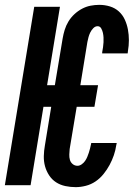

<svg xmlns="http://www.w3.org/2000/svg" viewBox="-37 -763 557 791"><path d="M275 8Q253 8 232 3.5Q211 -1 194 -12Q177 -23 165.5 -40.5Q154 -58 148.5 -78Q143 -98 143.5 -120Q144 -142 148 -164L174 -323H142L89 0H-17L104 -735H210L157 -412H189L221 -604Q224 -622 229.5 -640Q235 -658 245 -674.5Q255 -691 269.5 -704.5Q284 -718 301 -727Q318 -736 336 -739.5Q354 -743 372 -743Q395 -743 416 -736.5Q437 -730 452.5 -716Q468 -702 477 -682.5Q486 -663 490 -641.5Q494 -620 494 -597.5Q494 -575 490 -552L489 -543H384V-548Q386 -558 387.5 -568.5Q389 -579 389.5 -589Q390 -599 389.5 -608.5Q389 -618 387 -627.5Q385 -637 380 -646Q375 -655 365 -655Q355 -655 347 -646.5Q339 -638 334.5 -628.5Q330 -619 327.5 -609.5Q325 -600 323 -590L294 -412H367L352 -323H279L250 -149Q249 -138 248.5 -126.5Q248 -115 251 -104.5Q254 -94 262.5 -87Q271 -80 282 -80Q291 -80 299.5 -86Q308 -92 313.5 -100Q319 -108 322.5 -116.5Q326 -125 329 -134Q332 -143 334 -151.5Q336 -160 338 -169L339 -174H444L442 -165Q439 -144 432 -123.5Q425 -103 414.5 -83.5Q404 -64 389.5 -46Q375 -28 356.5 -15.5Q338 -3 316.5 2.5Q295 8 275 8Z"/></svg>

Font: Iosevka Term Curly Extrabold
Style: Italic
Weight: 800
Italic angle: -9°
Designer: Belleve Invis
Foundry: Belleve Invis
Version: Version 32.3.0